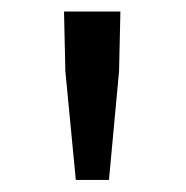

<svg xmlns="http://www.w3.org/2000/svg" viewBox="-20 -791 318 329"><path d="M109.9 -482.7 92 -668.7 89.7 -771.2H186.3L184 -668.7L166.7 -482.7Z"/></svg>

Font: Noto Sans SC Thin
Style: Regular
Weight: 100
Designer: Ryoko NISHIZUKA 西塚涼子 (kana, bopomofo & ideographs); Paul D. Hunt (Latin, Greek & Cyrillic); Sandoll Communications 산돌커뮤니
Foundry: Adobe
Version: Version 2.004-H2;hotconv 1.0.118;makeotfexe 2.5.65603